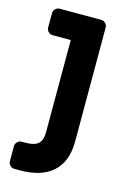

<svg xmlns="http://www.w3.org/2000/svg" viewBox="-111 -575 549 819"><g transform="rotate(15 163.5 -165.0)"><path d="M63 190H38Q27 190 19 182Q11 174 11 163V97Q11 86 19 78Q27 70 38 70H53Q96 70 112 54Q128 38 128 5V-403H48Q37 -403 29 -411Q21 -419 21 -430V-493Q21 -504 29 -512Q37 -520 48 -520H231Q242 -520 250 -512Q258 -504 258 -493V10Q258 99 207.5 144.5Q157 190 63 190Z"/></g></svg>

Font: Hezaedrus Medium
Style: Regular
Weight: 500
Designer: Hubert & Fischer
Foundry: Hubert & Fischer
Version: Version 1.10;September 3, 2019;FontCreator 11.5.0.2425 64-bi